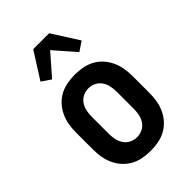

<svg xmlns="http://www.w3.org/2000/svg" viewBox="-228 -856 956 956"><g transform="rotate(-45 250.0 -378.0)"><path d="M250 8Q223 8 195.5 3Q168 -2 144 -15Q120 -28 101.5 -48.5Q83 -69 71.5 -94Q60 -119 55.5 -146Q51 -173 51 -200V-320Q51 -347 55.5 -374Q60 -401 71.5 -426Q83 -451 101.5 -471.5Q120 -492 144 -505Q168 -518 195.5 -523Q223 -528 250 -528Q277 -528 304.5 -523Q332 -518 356 -505Q380 -492 398.5 -471.5Q417 -451 428.5 -426Q440 -401 444.5 -374Q449 -347 449 -320V-200Q449 -173 444.5 -146Q440 -119 428.5 -94Q417 -69 398.5 -48.5Q380 -28 356 -15Q332 -2 304.5 3Q277 8 250 8ZM250 -88Q270 -88 288.5 -97Q307 -106 318.5 -123Q330 -140 334 -160Q338 -180 338 -200V-320Q338 -340 334 -360Q330 -380 318.5 -397Q307 -414 288.5 -423Q270 -432 250 -432Q230 -432 211.5 -423Q193 -414 181.5 -397Q170 -380 166 -360Q162 -340 162 -320V-200Q162 -180 166 -160Q170 -140 181.5 -123Q193 -106 211.5 -97Q230 -88 250 -88ZM154 -591 105 -624 194 -764H306L395 -624L346 -591L250 -701Z"/></g></svg>

Font: Iosevka Web
Style: Bold
Weight: 700
Monospace: yes
Designer: Belleve Invis
Foundry: Belleve Invis
Version: Version 28.0.3; ttfautohint (v1.8.3)